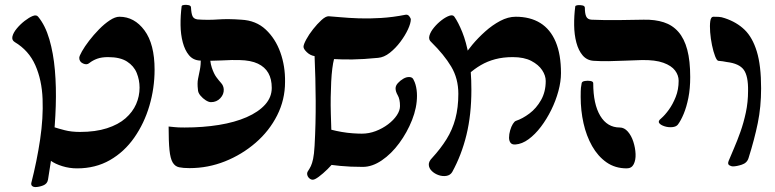

<svg xmlns="http://www.w3.org/2000/svg" viewBox="-20 -672 3150 780"><path d="M293 12Q262 12 233 3Q204 -6 185.5 -19.5Q167 -33 167 -43Q168 -59 170 -79.5Q172 -100 175.5 -119.5Q179 -139 183 -153Q186 -160 201 -155Q216 -150 243 -143Q270 -136 305 -136Q368 -136 414.5 -151Q461 -166 490 -191.5Q519 -217 533 -249Q547 -281 547 -316Q547 -347 535.5 -375.5Q524 -404 496 -422Q468 -440 419 -440Q393 -440 375 -433.5Q357 -427 343 -416Q333 -407 317.5 -414Q302 -421 302 -437Q302 -444 313 -463.5Q324 -483 342 -506.5Q360 -530 382 -552.5Q404 -575 426 -589.5Q448 -604 465 -604Q526 -604 567 -548.5Q608 -493 608 -389Q608 -314 587 -242.5Q566 -171 525.5 -113Q485 -55 426.5 -21.5Q368 12 293 12ZM107 72Q130 -18 143 -105.5Q156 -193 153 -270Q150 -347 123.5 -407Q97 -467 40 -501Q27 -509 30.5 -524Q34 -539 48 -556Q62 -573 80 -587Q98 -601 113 -607Q128 -613 135 -604Q164 -569 180.5 -512.5Q197 -456 203 -387Q209 -318 206.5 -241Q204 -164 195.5 -87.5Q187 -11 175 58Q172 75 155 81.5Q138 88 123 88Q116 88 111 84Q106 80 107 72Z M832 -466Q832 -422 840.5 -397Q849 -372 859 -358.5Q869 -345 878.5 -334.5Q888 -324 889 -309Q890 -289 875 -273Q860 -257 837 -257Q828 -257 816 -264.5Q804 -272 794 -284Q784 -296 784 -309Q781 -334 784.5 -351.5Q788 -369 792 -388.5Q796 -408 796 -437ZM750 11Q724 11 707.5 7.5Q691 4 681.5 -12Q672 -28 668.5 -62.5Q665 -97 665 -158Q679 -157 690 -155.5Q701 -154 730 -154Q805 -154 869.5 -164.5Q934 -175 982 -196Q1030 -217 1057 -247Q1084 -277 1084 -315Q1084 -351 1070 -375.5Q1056 -400 1027.5 -413.5Q999 -427 953 -428Q926 -429 880.5 -426.5Q835 -424 791 -426Q764 -428 747.5 -448Q731 -468 722.5 -500Q714 -532 713.5 -570Q713 -608 718 -647Q719 -651 728 -652Q737 -653 746.5 -651Q756 -649 756 -641Q757 -618 762 -606.5Q767 -595 783 -593Q825 -590 866 -593Q907 -596 960 -592Q1020 -589 1059.5 -552Q1099 -515 1119 -459Q1139 -403 1138 -339Q1138 -267 1106 -203.5Q1074 -140 1018.5 -92Q963 -44 894 -16.5Q825 11 750 11Z M1213 -482Q1213 -491 1224 -511.5Q1235 -532 1252 -553.5Q1269 -575 1286 -590.5Q1303 -606 1315 -606Q1332 -605 1364 -602Q1396 -599 1438 -597.5Q1480 -596 1528.5 -599Q1577 -602 1627 -612Q1637 -614 1643 -605.5Q1649 -597 1649 -594Q1649 -578 1637.5 -553Q1626 -528 1606.5 -502Q1587 -476 1563.5 -457.5Q1540 -439 1516 -437Q1455 -431 1412 -430.5Q1369 -430 1337 -432Q1333 -417 1330 -393.5Q1327 -370 1325.5 -340Q1324 -310 1323.5 -277Q1323 -244 1324 -210Q1325 -176 1326 -145Q1345 -140 1368 -136Q1391 -132 1413 -130.5Q1435 -129 1450 -129Q1479 -129 1506.5 -139.5Q1534 -150 1556.5 -167Q1579 -184 1592 -203.5Q1605 -223 1605 -241Q1605 -269 1596 -284.5Q1587 -300 1587 -313Q1587 -324 1596.5 -334.5Q1606 -345 1619 -352.5Q1632 -360 1644.5 -359Q1657 -358 1661 -346Q1665 -339 1668 -328.5Q1671 -318 1672.5 -306.5Q1674 -295 1674 -283Q1674 -235 1654 -184.5Q1634 -134 1602 -90.5Q1570 -47 1531 -20.5Q1492 6 1454 6Q1428 6 1405 5Q1382 4 1362 2Q1342 0 1327 -2Q1312 15 1292.5 32Q1273 49 1261 55Q1250 61 1241 55.5Q1232 50 1229 41Q1226 32 1230 25Q1238 13 1243 2.5Q1248 -8 1252 -26.5Q1256 -45 1258 -80Q1263 -170 1262.5 -262Q1262 -354 1258 -444Q1240 -447 1226.5 -460Q1213 -473 1213 -482Z M2074 -85Q2060 -84 2054 -92Q2048 -100 2048 -113Q2048 -127 2052.5 -142.5Q2057 -158 2063.5 -168.5Q2070 -179 2076 -181Q2103 -190 2131 -211Q2159 -232 2178 -265.5Q2197 -299 2197 -343Q2197 -365 2182.5 -387Q2168 -409 2138.5 -424.5Q2109 -440 2063 -440Q2024 -440 1992 -431.5Q1960 -423 1933.5 -407.5Q1907 -392 1885 -372Q1878 -366 1870 -372Q1862 -378 1856.5 -390Q1851 -402 1851 -411Q1850 -419 1863 -441Q1876 -463 1899 -490.5Q1922 -518 1951 -544Q1980 -570 2012 -587Q2044 -604 2075 -604Q2134 -604 2175 -578.5Q2216 -553 2237.5 -502Q2259 -451 2259 -375Q2259 -341 2248.5 -302Q2238 -263 2219.5 -225.5Q2201 -188 2177.5 -157Q2154 -126 2127.5 -106.5Q2101 -87 2074 -85ZM1817 27Q1809 40 1793.5 42.5Q1778 45 1762 39.5Q1746 34 1734.5 23Q1723 12 1722 -2Q1721 -16 1736 -31Q1770 -68 1794 -106.5Q1818 -145 1830 -190Q1842 -235 1842 -291Q1842 -353 1813 -401.5Q1784 -450 1732 -501Q1720 -511 1724.5 -527Q1729 -543 1743 -560Q1757 -577 1774 -590Q1791 -603 1805.5 -608Q1820 -613 1826 -604Q1842 -581 1858 -541.5Q1874 -502 1884.5 -444.5Q1895 -387 1895 -307Q1895 -206 1875 -124Q1855 -42 1817 27Z M2734 -166Q2727 -157 2711 -155.5Q2695 -154 2679.5 -159Q2664 -164 2658 -172Q2652 -180 2666 -191Q2681 -204 2697 -226Q2713 -248 2725 -278Q2737 -308 2737 -344Q2737 -366 2722.5 -385.5Q2708 -405 2675 -417Q2642 -429 2587 -428Q2551 -427 2517.5 -425.5Q2484 -424 2452.5 -423.5Q2421 -423 2391 -425Q2364 -427 2347 -447Q2330 -467 2321.5 -499Q2313 -531 2312.5 -569.5Q2312 -608 2317 -646Q2318 -650 2327 -651Q2336 -652 2346 -650Q2356 -648 2356 -640Q2356 -617 2361.5 -605Q2367 -593 2383 -592Q2408 -591 2434.5 -590.5Q2461 -590 2498.5 -590.5Q2536 -591 2595 -592Q2641 -593 2676.5 -581.5Q2712 -570 2736 -542.5Q2760 -515 2772 -470Q2784 -425 2784 -359Q2784 -312 2776.5 -274.5Q2769 -237 2757.5 -209.5Q2746 -182 2734 -166ZM2526 12Q2479 12 2444 -12.5Q2409 -37 2385.5 -78.5Q2362 -120 2350.5 -171.5Q2339 -223 2339 -278Q2339 -305 2340 -315Q2341 -325 2343 -334Q2344 -341 2356 -343Q2368 -345 2379 -343Q2390 -341 2390 -334Q2390 -249 2418.5 -201.5Q2447 -154 2498 -154Q2516 -154 2530.5 -137.5Q2545 -121 2553 -96Q2561 -71 2562 -46.5Q2563 -22 2554.5 -5Q2546 12 2526 12Z M2957 4Q2951 4 2943 -0.5Q2935 -5 2940 -18Q2949 -40 2962 -70Q2975 -100 2988 -136.5Q3001 -173 3010 -215Q3019 -257 3019 -303Q3020 -363 3001.5 -388.5Q2983 -414 2933 -420Q2925 -422 2916 -423Q2907 -424 2898 -425Q2892 -426 2885 -444Q2878 -462 2872.5 -488.5Q2867 -515 2865 -541.5Q2863 -568 2865.5 -586Q2868 -604 2878 -604Q2889 -604 2900 -603.5Q2911 -603 2925 -598Q2973 -582 3005 -551Q3037 -520 3054.5 -463Q3072 -406 3072 -313Q3072 -238 3058.5 -172Q3045 -106 3021 -30Q3015 -10 2993.5 -3Q2972 4 2957 4Z"/></svg>

Font: Noto Rashi Hebrew
Style: Bold
Weight: 700
Version: Version 1.006